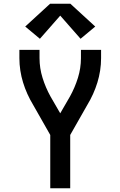

<svg xmlns="http://www.w3.org/2000/svg" viewBox="-20 -1000 640 1020"><path d="M247 0V-283L156 -443Q139 -471 125.5 -501Q112 -531 102.5 -562Q93 -593 88 -625.5Q83 -658 83 -691V-735H190V-691Q190 -638 206 -586.5Q222 -535 248 -488L300 -398L352 -488Q378 -535 394 -586.5Q410 -638 410 -691V-735H517V-691Q517 -658 512 -625.5Q507 -593 497.5 -562Q488 -531 474.5 -501Q461 -471 444 -443L353 -283V0ZM192 -794 114 -859 246 -980H354L486 -859L408 -794L300 -917Z"/></svg>

Font: Zed Mono Semibold Extended
Style: Regular
Weight: 600
Width: 7
Monospace: yes
Designer: Belleve Invis
Foundry: Belleve Invis
Version: Version 1.0.0; ttfautohint (v1.8.4)